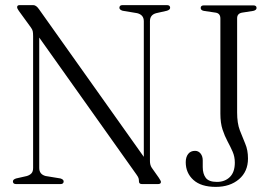

<svg xmlns="http://www.w3.org/2000/svg" viewBox="-20 -720 1058 751"><path d="M229 -10.5Q229 0 216.5 0H43Q30.5 0 30.5 -10.5Q30.5 -18 43 -22L85 -31.5Q96.5 -35 103 -42Q109.5 -49 109.5 -63V-579Q109.5 -591.5 108 -598.2Q106.5 -605 100.5 -613L54 -677Q47 -686.5 47 -692Q47 -700 57 -700H110Q121.5 -700 132.5 -684L542.5 -106.5V-637Q542.5 -662 516.5 -668.5L459.5 -678Q447 -682 447 -689.5Q447 -700 459.5 -700H633Q645.5 -700 645.5 -689.5Q645.5 -682 633 -678L591 -668.5Q566.5 -662 566.5 -637V-90Q566.5 -74.5 573.5 -64L601 -25Q609.5 -12.5 609.5 -8.5Q609.5 0 598 0H535.5Q523.5 0 523.5 -10.5Q523.5 -17.5 522 -22.8Q520.5 -28 514 -37L133.5 -573V-63Q133.5 -38 158.5 -31.5L216.5 -22Q229 -18 229 -10.5ZM950 -100Q950 -49 914.8 -19Q879.5 11 824 11Q766.5 11 736.5 -16.2Q706.5 -43.5 706.5 -85.5Q706.5 -105.5 716 -117.8Q725.5 -130 743 -130Q756 -130 764.5 -119.5Q773 -109 773 -92.5V-66.5Q773 -40 785 -24.2Q797 -8.5 828.5 -8.5Q859.5 -8.5 879 -27.5Q898.5 -46.5 898.5 -84Q898.5 -107 890 -126.5Q881.5 -146 870.2 -166.8Q859 -187.5 850.5 -213.2Q842 -239 842 -275.5V-647.5Q842 -667.5 824 -670.5L777 -677.5Q765 -680 765 -689Q765 -699 778 -699H970.5Q983.5 -699 983.5 -689Q983.5 -680.5 971 -677.5L926.5 -670.5Q907.5 -667 907.5 -648.5V-280Q907.5 -238 918 -210.5Q928.5 -183 939.2 -158Q950 -133 950 -100Z"/></svg>

Font: Fraunces 144pt Soft Light
Style: Regular
Weight: 300
Version: Version 1.000;[0bf87f6ff]